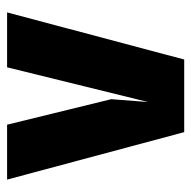

<svg xmlns="http://www.w3.org/2000/svg" viewBox="-19 -521 540 542"><g transform="rotate(-90 251.0 -250.0)"><path d="M242 -206 234 -102 332 -500H487L354 0H149L15 -500H170Z"/></g></svg>

Font: Blaka
Style: Regular
Weight: 400
Designer: Mohamed Gaber
Foundry: Kief Type Foundry
Version: Version 1.003; ttfautohint (v1.8.4.7-5d5b)